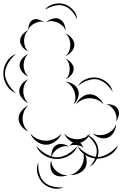

<svg xmlns="http://www.w3.org/2000/svg" viewBox="-101 -819 747 1157"><path d="M170 -760Q189 -786 222.5 -794.5Q256 -803 286 -794Q317 -784 340 -758.5Q363 -733 364 -701Q352 -731 330 -754Q308 -777 283 -784Q259 -792 228 -784.5Q197 -777 170 -760ZM178 -685Q192 -699 215 -706Q238 -713 256 -705Q275 -697 285 -675Q295 -653 294 -633Q289 -652 275 -664Q261 -676 247 -683Q232 -689 214 -691.5Q196 -694 178 -685ZM70 -637Q68 -653 75 -672.5Q82 -692 96 -699Q111 -707 130.5 -701.5Q150 -696 162 -685Q147 -691 133 -687.5Q119 -684 107 -678Q96 -672 85 -662.5Q74 -653 70 -637ZM70 -510Q51 -516 35.5 -534.5Q20 -553 20 -573Q20 -593 35.5 -611.5Q51 -630 70 -637Q55 -624 49.5 -606.5Q44 -589 44 -573Q44 -557 49.5 -539.5Q55 -522 70 -510ZM294 -617Q314 -610 330.5 -590.5Q347 -571 347 -549Q347 -528 330.5 -508.5Q314 -489 294 -481Q310 -495 316.5 -513.5Q323 -532 323 -549Q323 -566 316.5 -584.5Q310 -603 294 -617ZM70 -358Q50 -365 33.5 -384.5Q17 -404 17 -426Q17 -447 33.5 -466.5Q50 -486 70 -494Q54 -480 47.5 -461.5Q41 -443 41 -426Q41 -409 47.5 -390.5Q54 -372 70 -358ZM-5 -258Q-40 -271 -60.5 -305Q-81 -339 -81 -376Q-81 -413 -60.5 -447Q-40 -481 -5 -494Q-33 -470 -52 -438Q-71 -406 -71 -376Q-71 -346 -52 -314Q-33 -282 -5 -258ZM294 -465Q312 -459 327.5 -441Q343 -423 343 -404Q343 -384 327.5 -366Q312 -348 294 -342Q309 -354 314 -371Q319 -388 319 -404Q319 -419 314 -436Q309 -453 294 -465ZM369 -301Q386 -330 419 -343Q452 -356 485 -351Q518 -345 545 -321.5Q572 -298 578 -265Q561 -294 535.5 -315Q510 -336 484 -341Q457 -345 426 -334Q395 -323 369 -301ZM70 -198Q49 -206 32 -227Q15 -248 15 -270Q15 -293 32 -313.5Q49 -334 70 -342Q53 -327 46 -307.5Q39 -288 39 -270Q39 -252 46 -232.5Q53 -213 70 -198ZM294 -326Q317 -326 339.5 -312Q362 -298 370 -276Q378 -255 369 -229.5Q360 -204 342 -190Q354 -210 353.5 -230.5Q353 -251 347 -268Q341 -285 328 -301.5Q315 -318 294 -326ZM358 -190Q367 -214 390.5 -232.5Q414 -251 440 -251Q466 -251 489.5 -232.5Q513 -214 522 -190Q505 -210 483 -218.5Q461 -227 440 -227Q419 -227 397 -218.5Q375 -210 358 -190ZM538 -190Q557 -193 578.5 -186Q600 -179 609 -162Q619 -146 614.5 -123.5Q610 -101 598 -87Q604 -104 600 -120.5Q596 -137 589 -150Q581 -163 569 -175Q557 -187 538 -190ZM70 -27Q47 -35 29 -57.5Q11 -80 11 -105Q11 -129 29 -151.5Q47 -174 70 -183Q51 -167 43 -145.5Q35 -124 35 -105Q35 -85 43 -64Q51 -43 70 -27ZM598 -71Q599 -47 585 -22.5Q571 2 549 10Q527 19 500.5 11Q474 3 458 -15Q479 -4 501 -4.5Q523 -5 540 -12Q558 -19 574.5 -33.5Q591 -48 598 -71ZM270 -15Q260 13 233 33Q206 53 176 53Q146 53 119 33Q92 13 82 -15Q101 8 126.5 18.5Q152 29 176 29Q200 29 225.5 18.5Q251 8 270 -15ZM442 -15Q434 8 411.5 26Q389 44 364 44Q339 44 316.5 26Q294 8 286 -15Q302 4 323 12Q344 20 364 20Q384 20 405 12Q426 4 442 -15ZM610 57Q598 93 563 114.5Q528 136 489 137Q451 137 415.5 116.5Q380 96 366 60Q391 89 424.5 108Q458 127 489 127Q520 126 553 106Q586 86 610 57ZM366 60Q353 97 317 118Q281 139 242 139Q203 139 167 118Q131 97 118 60Q143 90 177 109.5Q211 129 242 129Q273 129 307 109.5Q341 90 366 60ZM420 -6Q450 2 469.5 27.5Q489 53 492 84Q495 114 480.5 143Q466 172 439 185Q460 164 472 136.5Q484 109 482 85Q480 60 462.5 35.5Q445 11 420 -6ZM316 65Q322 53 335.5 41.5Q349 30 363 32Q376 33 387.5 47Q399 61 402 74Q394 63 382.5 60Q371 57 360 55Q349 54 337 54.5Q325 55 316 65ZM210 130Q206 111 213 88.5Q220 66 237 56Q253 46 276.5 49.5Q300 53 316 65Q297 59 280 63.5Q263 68 249 76Q236 84 224.5 97.5Q213 111 210 130ZM396 89Q414 107 419.5 136.5Q425 166 414 189Q402 212 375 225Q348 238 322 235Q347 229 365 213Q383 197 392 178Q402 160 404 136Q406 112 396 89ZM306 235Q288 245 263 244Q238 243 222 229Q207 215 203.5 190.5Q200 166 208 146Q207 167 216.5 183.5Q226 200 238 211Q251 222 268 230Q285 238 306 235ZM282 310Q251 324 216 315.5Q181 307 157 284Q133 260 124.5 225Q116 190 130 159Q127 193 136 225.5Q145 258 164 277Q183 296 215.5 304.5Q248 313 282 310Z"/></svg>

Font: Rubik Puddles
Style: Regular
Weight: 400
Designer: Hubert and Fischer, NaN
Foundry: Hubert and Fischer, NaN
Version: Version 2.200